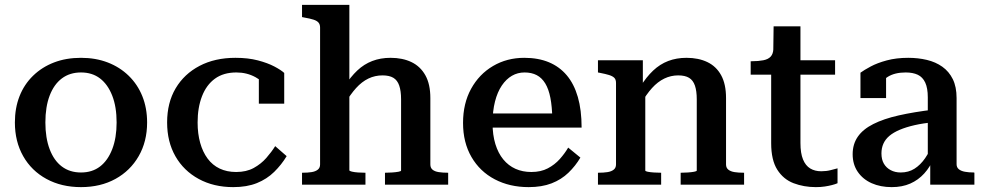

<svg xmlns="http://www.w3.org/2000/svg" viewBox="-20 -757 4026 787"><path d="M583 -255Q583 -177 548.5 -117Q514 -57 453 -23.5Q392 10 312 10Q232 10 170.5 -23.5Q109 -57 75 -117Q41 -177 41 -255Q41 -314 60 -362.5Q79 -411 115.5 -446.5Q152 -482 201.5 -501Q251 -520 312 -520Q372 -520 421.5 -501Q471 -482 507.5 -446.5Q544 -411 563.5 -362.5Q583 -314 583 -255ZM166 -255Q166 -192 183.5 -145.5Q201 -99 233.5 -74.5Q266 -50 312 -50Q358 -50 390 -74.5Q422 -99 440 -145.5Q458 -192 458 -255Q458 -319 440 -365Q422 -411 390 -435.5Q358 -460 312 -460Q266 -460 233.5 -435.5Q201 -411 183.5 -365Q166 -319 166 -255Z M948 -52Q990 -52 1020 -68.5Q1050 -85 1071.5 -109.5Q1093 -134 1108 -158L1155 -117Q1134 -82 1104 -52.5Q1074 -23 1033 -6.5Q992 10 936 10Q856 10 794.5 -23.5Q733 -57 699 -116.5Q665 -176 665 -255Q665 -336 700 -395Q735 -454 798 -487Q861 -520 945 -520Q997 -520 1037 -509.5Q1077 -499 1104.5 -484.5Q1132 -470 1145 -458V-332H1041V-451Q1052 -449 1060.5 -444Q1069 -439 1074.5 -431Q1080 -423 1081.5 -413Q1083 -403 1079 -393Q1063 -421 1027.5 -440.5Q992 -460 949 -460Q896 -460 861 -434.5Q826 -409 808 -362.5Q790 -316 790 -255Q790 -209 800.5 -171.5Q811 -134 831 -107Q851 -80 880.5 -66Q910 -52 948 -52Z M1412 -737V-59Q1412 -56 1422.5 -53.5Q1433 -51 1448 -50Q1463 -49 1476 -49H1478V0H1218V-49H1220Q1241 -49 1257 -51.5Q1273 -54 1282.5 -61.5Q1292 -69 1292 -83V-644Q1292 -657 1285.5 -664.5Q1279 -672 1265 -676.5Q1251 -681 1228 -685L1218 -687V-737ZM1817 0H1558V-49H1560Q1572 -49 1587 -50Q1602 -51 1613 -53Q1624 -55 1624 -58V-350Q1624 -384 1616.5 -406Q1609 -428 1592.5 -438Q1576 -448 1548 -448Q1517 -448 1490 -435Q1463 -422 1439.5 -396Q1416 -370 1394 -332L1392 -403Q1417 -442 1444.5 -468Q1472 -494 1506 -507Q1540 -520 1581 -520Q1630 -520 1666.5 -502.5Q1703 -485 1723.5 -448.5Q1744 -412 1744 -355V-83Q1744 -69 1753 -61.5Q1762 -54 1778.5 -51.5Q1795 -49 1815 -49H1817Z M1999 -252Q1999 -204 2010.5 -166.5Q2022 -129 2043 -103.5Q2064 -78 2093 -65Q2122 -52 2158 -52Q2197 -52 2225.5 -67Q2254 -82 2274.5 -105Q2295 -128 2309 -152L2359 -111Q2339 -77 2310 -49Q2281 -21 2241 -5.5Q2201 10 2147 10Q2069 10 2008 -22Q1947 -54 1912.5 -113.5Q1878 -173 1878 -253Q1878 -333 1911 -393Q1944 -453 2001 -486.5Q2058 -520 2129 -520Q2186 -520 2229.5 -502Q2273 -484 2303 -448.5Q2333 -413 2348.5 -359.5Q2364 -306 2364 -234H1978L1977 -292H2271L2244 -269Q2243 -320 2236 -356Q2229 -392 2215 -415Q2201 -438 2180 -449Q2159 -460 2130 -460Q2102 -460 2078.5 -446.5Q2055 -433 2037 -406.5Q2019 -380 2009 -341Q1999 -302 1999 -252Z M2431 0V-49H2433Q2454 -49 2470 -51.5Q2486 -54 2495.5 -61.5Q2505 -69 2505 -83V-417Q2505 -431 2498 -438Q2491 -445 2476.5 -449.5Q2462 -454 2441 -458L2431 -460V-510H2615V-403L2625 -396V-58Q2625 -55 2635 -53Q2645 -51 2660 -50Q2675 -49 2688 -49H2690V0ZM3030 0H2770V-49H2772Q2784 -49 2799 -50Q2814 -51 2825 -53Q2836 -55 2836 -58V-350Q2836 -384 2828.5 -406Q2821 -428 2804.5 -438Q2788 -448 2760 -448Q2730 -448 2703 -435Q2676 -422 2652.5 -396Q2629 -370 2607 -331L2605 -402Q2629 -441 2657 -467.5Q2685 -494 2719 -507Q2753 -520 2794 -520Q2843 -520 2879.5 -502.5Q2916 -485 2936 -448.5Q2956 -412 2956 -355V-83Q2956 -69 2965.5 -61.5Q2975 -54 2991 -51.5Q3007 -49 3028 -49H3030Z M3057 -451V-506H3062Q3089 -506 3109 -510Q3129 -514 3139 -525Q3149 -536 3150 -556L3223 -510H3403V-451ZM3261 -171Q3261 -129 3271.5 -103.5Q3282 -78 3301 -66.5Q3320 -55 3346 -55Q3367 -55 3384.5 -59.5Q3402 -64 3413 -67V-6Q3404 -2 3390.5 1.5Q3377 5 3360.5 7.5Q3344 10 3324 10Q3275 10 3233 -6Q3191 -22 3166 -61.5Q3141 -101 3141 -170V-495L3149 -502L3151 -649H3261Z M3809 -308 3808 -256Q3764 -252 3729 -244Q3694 -236 3668 -225Q3642 -214 3625.5 -200Q3609 -186 3601 -168Q3593 -150 3593 -128Q3593 -103 3603 -86Q3613 -69 3631 -59.5Q3649 -50 3672 -50Q3704 -50 3728.5 -65.5Q3753 -81 3772 -108.5Q3791 -136 3805 -174L3808 -110Q3793 -73 3768.5 -46Q3744 -19 3711 -4.5Q3678 10 3635 10Q3589 10 3553 -6Q3517 -22 3496 -52.5Q3475 -83 3475 -125Q3475 -166 3496 -196.5Q3517 -227 3559.5 -248.5Q3602 -270 3664 -284Q3726 -298 3809 -308ZM3793 0V-103L3783 -104V-358Q3783 -396 3772.5 -418.5Q3762 -441 3742 -450.5Q3722 -460 3692 -460Q3647 -460 3618 -441.5Q3589 -423 3571 -397Q3568 -409 3569.5 -419Q3571 -429 3577 -437Q3583 -445 3592 -451Q3601 -457 3612 -460V-355H3507V-459Q3522 -470 3549 -484.5Q3576 -499 3615 -509.5Q3654 -520 3703 -520Q3743 -520 3779 -511.5Q3815 -503 3842.5 -483.5Q3870 -464 3885.5 -432.5Q3901 -401 3901 -355V-84Q3901 -71 3910 -63.5Q3919 -56 3935 -53Q3951 -50 3972 -50L3974 -49V0Z"/></svg>

Font: Roboto Serif 36pt Medium
Style: Regular
Weight: 500
Designer: Greg Gazdowicz
Foundry: Commercial Type
Version: Version 1.008